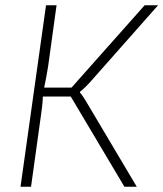

<svg xmlns="http://www.w3.org/2000/svg" viewBox="-20 -710 621 730"><path d="M284 -358V-361C298 -372 311 -385 321 -396L581 -690H530L252 -377H148C154 -405 158 -428 163 -458L195 -690H155L58 0H98L134 -259C138 -287 142 -314 143 -343H249L453 0H500L307 -325C300 -336 293 -348 284 -358Z"/></svg>

Font: Exo 2 Extra Light
Style: Italic
Weight: 250
Italic angle: -8°
Designer: Natanael Gama
Version: Version 1.001;PS 001.001;hotconv 1.0.88;makeotf.lib2.5.64775